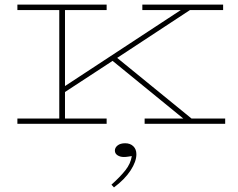

<svg xmlns="http://www.w3.org/2000/svg" viewBox="-20 -540 1040 839"><path d="M446 1H56V-22H239V-496H56V-520H446V-496H264V-164L770 -496H602V-520H955V-496H810L492 -287L817 -22H964V1H612V-22H781L472 -274L264 -138V-22H446ZM527 86Q549 86 562.5 99Q576 112 576 134Q576 166 550.5 205Q525 244 478 279L467 267Q505 233 528 204Q551 175 556 142Q548 143 539.5 144.5Q531 146 521 146Q505 146 493.5 138.5Q482 131 482 118Q482 105 494 95.5Q506 86 527 86Z"/></svg>

Font: BhuTuka Expanded One
Style: Regular
Weight: 400
Designer: Erin McLaughlin
Version: Version 1.000; ttfautohint (v1.8.3)